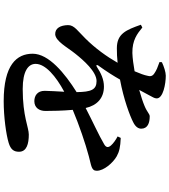

<svg xmlns="http://www.w3.org/2000/svg" viewBox="41 -895 918 1040"><g transform="rotate(90 500.0 -375.0)"><path d="M827 -548C802 -562 777 -568 727 -570L719 -553C737 -544 758 -529 768 -517C781 -502 779 -490 761 -480C716 -453 634 -416 565 -380C551 -442 511 -479 449 -479C410 -479 376 -463 341 -440C333 -435 330 -440 334 -447C368 -494 393 -534 411 -566C519 -586 608 -620 641 -637C668 -650 677 -666 677 -681C677 -716 646 -727 610 -727C597 -727 588 -713 554 -699C533 -690 502 -680 467 -670L496 -724C505 -743 513 -751 513 -765C513 -800 433 -814 390 -814C371 -814 340 -804 317 -793L316 -780C342 -771 362 -763 376 -753C394 -742 395 -729 390 -713C387 -698 379 -675 366 -645C331 -639 297 -634 267 -633C198 -632 163 -659 129 -687L114 -679C142 -600 162 -549 241 -549C267 -549 294 -550 320 -553C287 -495 242 -432 188 -378C149 -338 115 -318 116 -284C117 -244 132 -214 166 -215C204 -218 235 -279 271 -324C306 -368 368 -439 419 -439C466 -439 478 -410 479 -331C377 -267 271 -180 271 -93C271 -6 332 64 528 64C613 64 708 51 754 37C790 26 802 9 802 -19C802 -61 758 -72 709 -72C670 -72 611 -39 462 -39C365 -39 326 -69 326 -109C326 -162 393 -219 477 -264C475 -222 472 -184 472 -158C472 -118 499 -102 528 -102C563 -102 581 -128 581 -162C581 -198 580 -255 575 -310C658 -345 758 -379 826 -397C876 -411 905 -410 905 -440C905 -479 862 -528 827 -548Z"/></g></svg>

Font: Noto Serif CJK TC
Style: Bold
Weight: 700
Designer: Ryoko NISHIZUKA 西塚涼子 (kana & ideographs); Frank Grießhammer (Latin, Greek & Cyrillic); Wenlong ZHANG 张文龙 (bopomofo); San
Foundry: Adobe
Version: Version 2.001;hotconv 1.1.0;makeotfexe 2.6.0